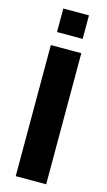

<svg xmlns="http://www.w3.org/2000/svg" viewBox="-133 -918 537 962"><g transform="rotate(15 135.5 -436.5)"><path d="M69 -751V-873H202V-751ZM56 0V-680H214V0Z"/></g></svg>

Font: Cairo Play ExtraBold
Style: Regular
Weight: 800
Version: Version 3.119